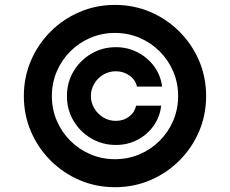

<svg xmlns="http://www.w3.org/2000/svg" viewBox="-20 -759 946 790"><path d="M255.4 -363.3Q255.4 -419.4 282.2 -464.8Q309.1 -510.3 355 -537.6Q400.9 -564.9 456.5 -564.9Q505.4 -564.9 546.6 -543.5Q587.9 -522 614.5 -485.6Q641.1 -449.2 647 -402.8H543.5Q537.6 -430.7 512.7 -448.2Q487.8 -465.8 456.5 -465.8Q428.7 -465.8 405.5 -452.1Q382.3 -438.5 368.2 -415.3Q354 -392.1 354 -363.8Q354 -335.9 368.2 -312.7Q382.3 -289.6 405.5 -275.6Q428.7 -261.7 456.5 -261.7Q488.3 -261.7 511.2 -279.3Q534.2 -296.9 540 -324.2H643.1Q638.2 -278.3 612.1 -241.5Q585.9 -204.6 545.7 -183.6Q505.4 -162.6 456.5 -162.6Q400.9 -162.6 355 -189.7Q309.1 -216.8 282.2 -262.5Q255.4 -308.1 255.4 -363.3ZM453.1 11.2Q375.5 11.2 307.6 -17.8Q239.7 -46.9 188 -98.6Q136.2 -150.4 107.2 -218.3Q78.1 -286.1 78.1 -363.8Q78.1 -441.4 107.2 -509.3Q136.2 -577.1 188 -628.9Q239.7 -680.7 307.6 -709.7Q375.5 -738.8 453.1 -738.8Q530.8 -738.8 598.6 -709.7Q666.5 -680.7 718.3 -628.9Q770 -577.1 799.1 -509.3Q828.1 -441.4 828.1 -363.8Q828.1 -286.1 799.1 -218.3Q770 -150.4 718.3 -98.6Q666.5 -46.9 598.6 -17.8Q530.8 11.2 453.1 11.2ZM453.1 -104Q506.8 -104 554 -124Q601.1 -144 637 -179.9Q672.9 -215.8 692.9 -262.9Q712.9 -310.1 712.9 -363.8Q712.9 -417.5 692.9 -464.6Q672.9 -511.7 637 -547.6Q601.1 -583.5 554 -603.5Q506.8 -623.5 453.1 -623.5Q399.4 -623.5 352.3 -603.5Q305.2 -583.5 269.3 -547.6Q233.4 -511.7 213.4 -464.6Q193.4 -417.5 193.4 -363.8Q193.4 -310.1 213.4 -262.9Q233.4 -215.8 269.3 -179.9Q305.2 -144 352.3 -124Q399.4 -104 453.1 -104Z"/></svg>

Font: Inter 20pt
Style: Bold
Weight: 700
Version: Version 4.001;git-66647c0bb